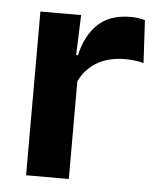

<svg xmlns="http://www.w3.org/2000/svg" viewBox="-43 -536 473 573"><g transform="rotate(5 194.0 -249.0)"><path d="M180.5 -285 148 -370.5H179Q192.5 -430 228 -464Q263.5 -498 326.5 -498Q339.5 -498 350 -496.2Q360.5 -494.5 369 -492L376 -364Q365 -367.5 350.5 -369.2Q336 -371 320 -371Q269 -371 233.2 -348.5Q197.5 -326 180.5 -285ZM56 0V-490.5H178L172.5 -340L184 -335.5V0Z"/></g></svg>

Font: Anek Gujarati Medium SemiBold
Style: Regular
Weight: 600
Version: Version 1.003